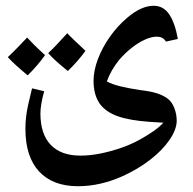

<svg xmlns="http://www.w3.org/2000/svg" viewBox="-20 -390 670 665"><path d="M250 255Q163 255 115.5 204Q68 153 68 56Q68 38 70 18Q72 -2 77.5 -27Q83 -52 91 -84L133 -74Q120 -27 120 3Q120 74 155.5 111.5Q191 149 259 149Q291 149 326.5 142Q362 135 398.5 122.5Q435 110 467 92Q490 79 510.5 65Q531 51 546 35Q534 34 522 33.5Q510 33 498 32Q428 27 387.5 12.5Q347 -2 326 -30Q304 -61 304 -110Q304 -145 319 -185Q334 -225 360.5 -262.5Q387 -300 420 -328Q469 -370 512 -370Q546 -370 566 -340.5Q586 -311 596 -255L555 -246Q548 -256 540.5 -259.5Q533 -263 523 -263Q505 -263 482.5 -253Q460 -243 437 -225Q414 -207 393 -183Q364 -147 350 -108Q368 -98 397 -91Q426 -84 465 -78Q501 -74 523 -67Q545 -60 560 -49Q575 -38 583.5 -16.5Q592 5 592 28Q592 58 567.5 94Q543 130 500.5 163Q458 196 405 220Q327 255 250 255ZM215 -144Q194 -161 177 -176Q160 -191 147 -206Q161 -219 177.5 -236.5Q194 -254 213 -275Q221 -266 237 -251Q253 -236 276 -214Q251 -179 215 -144ZM76 -129Q54 -147 37 -162.5Q20 -178 7 -192Q23 -207 40 -224.5Q57 -242 74 -260Q82 -251 97.5 -235.5Q113 -220 136 -199Q124 -182 109 -164.5Q94 -147 76 -129Z"/></svg>

Font: Noto Naskh Arabic SemiBold
Style: Regular
Weight: 600
Designer: Monotype Design Team, David Williams, Mohamad Dakak and Nizar Qandah
Foundry: Monotype Imaging Inc.
Version: Version 2.016